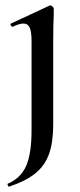

<svg xmlns="http://www.w3.org/2000/svg" viewBox="-20 -416 301 718"><path d="M181 -363Q179 -321 179 -264V48Q179 116 163.5 159.5Q148 203 112.5 232Q77 261 14 282Q12 283 9.5 277.5Q7 272 9 271Q58 250 78 204Q98 158 98 71V-263Q98 -297 91 -312.5Q84 -328 68 -328Q52 -328 28 -316H27Q23 -316 20.5 -321Q18 -326 21 -328L165 -395L168 -396Q172 -396 176.5 -391.5Q181 -387 181 -384Z"/></svg>

Font: Cormorant SC SemiBold
Style: Regular
Weight: 600
Designer: Christian Thalmann (Catharsis Fonts)
Foundry: Catharsis Fonts
Version: Version 4.000